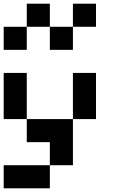

<svg xmlns="http://www.w3.org/2000/svg" viewBox="-20 -1020 665 1040"><path d="M125 -875V-1000H250V-875ZM375 -875V-1000H500V-875ZM0 -750V-875H125V-750ZM250 -750V-875H375V-750ZM125 -375H0V-625H125ZM375 -375V-625H500V-375ZM375 -125H250V-250H125V-375H375ZM250 -125V0H0V-125Z"/></svg>

Font: Tiny5
Style: Regular
Weight: 400
Designer: Stefan Schmidt
Foundry: Made with Bits'n'Picas by Kreative Software
Version: Version 1.002; ttfautohint (v1.8.4.7-5d5b)